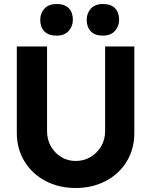

<svg xmlns="http://www.w3.org/2000/svg" viewBox="-20 -933 797 959"><path d="M64 -269V-701H215V-278Q215 -236 234 -202.5Q253 -169 285.5 -149Q318 -129 358 -129Q399 -129 432.5 -149Q466 -169 485.5 -202.5Q505 -236 505 -278V-701H651V-269Q651 -190 613.5 -127.5Q576 -65 509 -29.5Q442 6 358 6Q273 6 206.5 -29.5Q140 -65 102 -127.5Q64 -190 64 -269ZM413 -834Q413 -867 434 -890Q455 -913 494 -913Q534 -913 554.5 -892Q575 -871 575 -834Q575 -802 554 -778.5Q533 -755 494 -755Q454 -755 433.5 -776.5Q413 -798 413 -834ZM181 -834Q181 -867 202 -890Q223 -913 263 -913Q303 -913 323.5 -892Q344 -871 344 -834Q344 -802 323 -778.5Q302 -755 263 -755Q222 -755 201.5 -776.5Q181 -798 181 -834Z"/></svg>

Font: Our Lexend SemiBold
Style: Regular
Weight: 600
Designer: Bonnie Shaver-Troup, Thomas Jockin
Foundry: Lexend
Version: Version 1.007